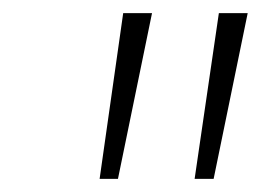

<svg xmlns="http://www.w3.org/2000/svg" viewBox="-20 -688 416 293"><path d="M277 -415 314 -668H358L306 -415ZM132 -415 168 -668H212L160 -415Z"/></svg>

Font: Gantari ExtraLight
Style: Italic
Weight: 250
Italic angle: -10°
Designer: Anugrah Pasau
Foundry: Lafontype
Version: Version 1.000